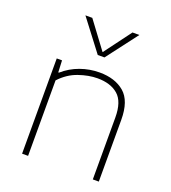

<svg xmlns="http://www.w3.org/2000/svg" viewBox="-145 -916 912 1023"><g transform="rotate(20 311.0 -404.0)"><path d="M98 0V-540H128L131 -473H135Q177 -510 230 -529Q283 -548 339 -548Q427 -548 480 -502.8Q533 -457.5 533 -350V0H499V-351Q499 -441 456.2 -478Q413.5 -515 339 -515Q289.5 -515 233 -495.5Q176.5 -476 132 -428V0ZM297 -632 163 -808H202L316 -655L430 -808H469L335 -632Z"/></g></svg>

Font: Encode Sans Expanded Expanded Thin
Style: Regular
Weight: 100
Width: 7
Designer: Multiple Designers
Foundry: Impallari Type
Version: Version 3.000; ttfautohint (v1.8.3) -l 8 -r 50 -G 200 -x 14 